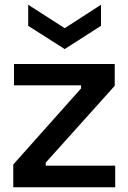

<svg xmlns="http://www.w3.org/2000/svg" viewBox="-20 -790 541 810"><path d="M36 0V-96L322 -417V-430H39V-520H464V-428L173 -104V-91H466V0ZM99 -770 253 -671 406 -770V-681L253 -583L99 -681Z"/></svg>

Font: Bricolage Grotesque 12pt Medium
Style: Regular
Weight: 500
Designer: Mathieu Triay
Foundry: Atelier Triay
Version: Version 1.001; ttfautohint (v1.8.4.7-5d5b);gftools[0.9.33.de